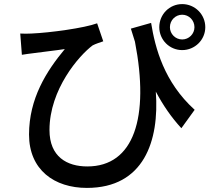

<svg xmlns="http://www.w3.org/2000/svg" viewBox="-20 -847 1040 939"><path d="M811 -714C811 -748 838 -775 871 -775C904 -775 931 -748 931 -714C931 -681 904 -654 871 -654C838 -654 811 -681 811 -714ZM759 -714C759 -652 809 -602 871 -602C933 -602 984 -652 984 -714C984 -777 933 -827 871 -827C809 -827 759 -777 759 -714ZM79 -683 87 -579C108 -582 124 -585 144 -587C178 -592 252 -600 297 -607C207 -499 122 -365 122 -189C122 -16 246 72 405 72C683 72 760 -157 742 -399C778 -331 819 -272 867 -220L932 -310C782 -446 739 -612 719 -735L620 -707L640 -643C712 -272 635 -33 407 -33C308 -33 222 -80 222 -211C222 -410 367 -576 433 -625C448 -633 471 -640 485 -645L455 -733C393 -710 226 -687 134 -683C116 -682 95 -682 79 -683Z"/></svg>

Font: Noto Sans CJK SC Medium
Style: Regular
Weight: 500
Designer: Ryoko NISHIZUKA 西塚涼子 (kana, bopomofo & ideographs); Paul D. Hunt (Latin, Greek & Cyrillic); Sandoll Communications 산돌커뮤니
Foundry: Adobe
Version: Version 2.004;hotconv 1.0.118;makeotfexe 2.5.65603